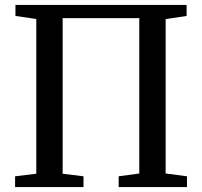

<svg xmlns="http://www.w3.org/2000/svg" viewBox="-20 -763 824 783"><path d="M43 -698V-743H741V-698L655.5 -685V-55.5L742.5 -44V0H464V-44L548 -55.5V-689H235.5V-54.5L320.5 -44V0H41.5V-44L128 -54.5V-685.5Z"/></svg>

Font: Merriweather 12pt
Style: Regular
Weight: 400
Designer: Eben Sorkin
Foundry: Eben Sorkin
Version: Version 2.100